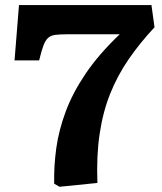

<svg xmlns="http://www.w3.org/2000/svg" viewBox="-20 -720 635 753"><path d="M213.5 12.5 192.5 0.5Q191 -68 200.7 -138.8Q210.5 -209.5 237.8 -282.8Q265 -356 316.3 -431.8Q367.5 -507.5 449.5 -585.5H241.5Q214.5 -585.5 197 -583.2Q179.5 -581 168.8 -571.5Q158 -562 150.3 -541.2Q142.5 -520.5 133.5 -483H37L54.5 -700H574L586 -613Q528.5 -551.5 484.8 -488Q441 -424.5 412.3 -352.8Q383.5 -281 370.8 -195Q358 -109 362 -2.5Z"/></svg>

Font: Literata Variable Black
Style: Regular
Weight: 900
Designer: Latin by Veronika Burian and Jose Scaglione. Greek by Irene Vlachou. Cyrillic by Vera Evstafieva.
Foundry: TypeTogether
Version: Version 3.021